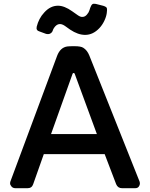

<svg xmlns="http://www.w3.org/2000/svg" viewBox="-20 -992 790 1012"><path d="M34.7 -35.2 281.2 -698.2Q297.9 -741.7 334.5 -747.1Q347.2 -748.5 364.7 -748.5H373Q406.2 -748.5 418.9 -740.2Q439.5 -727.5 450.7 -699.7L715.8 -34.7Q717.3 -30.8 717.3 -23.7Q717.3 -16.6 711.4 -8.3Q705.6 0 691.9 0H623.5Q601.1 0 592.3 -21L531.7 -179.7H210.9L154.8 -21Q147.9 0 125 0H62Q47.9 0 40.5 -9Q33.2 -18.1 33.2 -24.7Q33.2 -31.2 34.7 -35.2ZM490.7 -285.2 374 -602.5Q372.6 -607.4 368.2 -607.4Q363.8 -607.4 362.3 -602.5L249 -285.2ZM189.5 -825.7Q168.5 -831.1 173.6 -851.8Q178.7 -872.6 188.5 -891.4Q198.2 -910.2 212.9 -925.8Q245.1 -961.9 285.6 -961.9Q319.3 -961.9 360.4 -932.6L389.6 -912.1Q402.8 -902.8 412.6 -902.8Q422.4 -902.8 428.2 -906.5Q434.1 -910.2 438.5 -915.5Q448.2 -926.3 451.7 -938.7Q455.1 -951.2 460.4 -961.7Q465.8 -972.2 474.1 -972.2Q482.4 -972.2 487.8 -970.7L524.4 -961.4Q541 -956.1 543.2 -949.2Q545.4 -942.4 542.7 -922.9Q540 -903.3 529.5 -881.6Q519 -859.9 503.9 -843.8Q470.2 -808.1 428.7 -808.1Q391.1 -808.1 349.6 -835.9L321.3 -856Q287.6 -878.9 264.6 -844.7Q260.3 -838.4 257.6 -829.8Q254.9 -821.3 245.8 -815.7Q236.8 -810.1 222.7 -813.5Z"/></svg>

Font: Capriola
Style: Regular
Weight: 400
Designer: Viktoriya Grabowska
Foundry: Viktoriya Grabowska
Version: Version 1.007